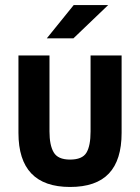

<svg xmlns="http://www.w3.org/2000/svg" viewBox="-20 -741 560 767"><path d="M53.7 -210V-519.5H177.7V-215.8Q177.7 -161.1 194.3 -132.8Q210.9 -103.5 259.8 -103.5Q308.6 -103.5 325.2 -130.9Q341.8 -158.2 341.8 -215.8V-519.5H465.8V-210Q465.8 -101.6 415 -47.9Q364.3 5.9 259.8 5.9Q53.7 5.9 53.7 -210ZM274.4 -720.7H412.1L273.4 -587.9H167Z"/></svg>

Font: Dinish
Style: Bold
Weight: 700
Designer: Bert Driehuis
Foundry: Playbeing
Version: Version 3.006; git-39231f3c-release